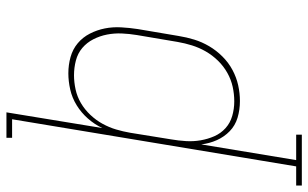

<svg xmlns="http://www.w3.org/2000/svg" viewBox="-276 -570 980 611"><g transform="rotate(-90 214.5 -265.0)"><path d="M-71 205V187H-10L140 -717H81V-735H162L112 -430Q124 -455 142.5 -476Q161 -497 184.5 -511.5Q208 -526 234.5 -532Q261 -538 286 -538Q313 -538 338 -531Q363 -524 382 -508Q401 -492 412.5 -469.5Q424 -447 429 -422Q434 -397 432.5 -370Q431 -343 427 -317L405 -187Q401 -162 393.5 -137.5Q386 -113 372.5 -90Q359 -67 339.5 -47.5Q320 -28 296.5 -15.5Q273 -3 248 2.5Q223 8 198 8Q170 8 145 0.5Q120 -7 102 -24.5Q84 -42 73.5 -65.5Q63 -89 60 -115L10 187H91V205ZM197 -10Q220 -10 243 -15Q266 -20 287.5 -32Q309 -44 326.5 -62Q344 -80 356 -101Q368 -122 375 -144.5Q382 -167 386 -190L408 -320Q412 -344 413 -368Q414 -392 409.5 -415Q405 -438 394.5 -458.5Q384 -479 367 -493.5Q350 -508 327 -514Q304 -520 280 -520Q258 -520 235 -515Q212 -510 191.5 -498Q171 -486 154 -468Q137 -450 125.5 -429Q114 -408 107.5 -386Q101 -364 97 -341L76 -211Q72 -188 70.5 -164Q69 -140 73 -117Q77 -94 86 -73.5Q95 -53 111.5 -38Q128 -23 150.5 -16.5Q173 -10 197 -10Z"/></g></svg>

Font: Iosevka Curly Slab ThObl
Style: Regular
Weight: 100
Italic angle: -9°
Monospace: yes
Designer: Belleve Invis
Foundry: Belleve Invis
Version: Version 11.0.0; ttfautohint (v1.8.3)